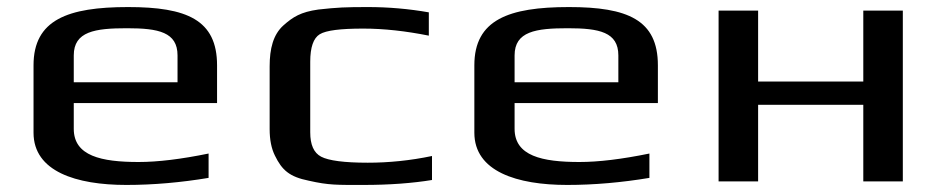

<svg xmlns="http://www.w3.org/2000/svg" viewBox="-20 -514 2676 544"><path d="M343 -494C172 -494 75 -458 75 -329V-138C75 -28 196 10 338 10C415 10 493 3 571 -10V-79C493 -63 427 -55 373 -55C267 -55 189 -72 189 -149V-222H595V-329C595 -458 509 -494 343 -494ZM340 -434C429 -434 483 -423 483 -357V-281H189V-357C189 -425 249 -434 340 -434Z M1204 -4V-72C1142 -59 1081 -53 1022 -53C955 -53 911 -59 890 -70C869 -81 859 -104 859 -139V-339C859 -380 868 -406 886 -417C904 -428 945 -433 1009 -433C1068 -433 1130 -426 1195 -413V-479C1138 -489 1080 -494 1023 -494C959 -494 936 -493 882 -487C832 -480 810 -466 783 -442C754 -416 744 -376 744 -326V-148C744 -118 749 -93 759 -73C779 -32 800 -13 855 -2C912 11 936 10 1010 10C1084 10 1149 5 1204 -4Z M1592 -494C1421 -494 1324 -458 1324 -329V-138C1324 -28 1445 10 1587 10C1664 10 1742 3 1820 -10V-79C1742 -63 1676 -55 1622 -55C1516 -55 1438 -72 1438 -149V-222H1844V-329C1844 -458 1758 -494 1592 -494ZM1589 -434C1678 -434 1732 -423 1732 -357V-281H1438V-357C1438 -425 1498 -434 1589 -434Z M2538 0V-484H2426V-283H2128V-484H2016V0H2128V-217H2426V0Z"/></svg>

Font: Gamestation Extended
Style: Regular
Weight: 400
Width: 7
Designer: Jonas Hecksher
Foundry: Jonas Hecksher, Playtypeª, e-types AS
Version: Version 1.003